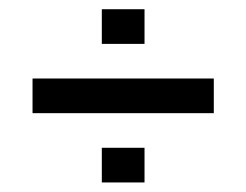

<svg xmlns="http://www.w3.org/2000/svg" viewBox="-20 -459 521 406"><path d="M432.1 -293V-219.7H48.8V-293ZM285.6 -146.5V-73.2H195.3V-146.5ZM285.6 -439.5V-366.2H195.3V-439.5Z"/></svg>

Font: Sansation
Style: Regular
Weight: 400
Designer: Bernd Montag
Version: Version 1.301